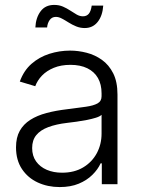

<svg xmlns="http://www.w3.org/2000/svg" viewBox="-20 -758 585 790"><path d="M225.6 11.7Q176.3 11.7 135.5 -7.1Q94.7 -25.9 70.3 -62.5Q45.9 -99.1 45.9 -151.9Q45.9 -192.4 61.3 -219.7Q76.7 -247.1 104.7 -264.9Q132.8 -282.7 171.4 -293Q210 -303.2 256.3 -308.6Q301.8 -314.5 333.3 -318.8Q364.7 -323.2 381.3 -332.5Q397.9 -341.8 397.9 -361.8V-374Q397.9 -410.6 383.1 -436.8Q368.2 -462.9 339.4 -477.1Q310.5 -491.2 270 -491.2Q231 -491.2 201.4 -479Q171.9 -466.8 152.8 -447Q133.8 -427.2 125 -403.3L61.5 -422.4Q77.6 -467.3 109.6 -495.4Q141.6 -523.4 183.1 -536.6Q224.6 -549.8 268.6 -549.8Q301.8 -549.8 336.2 -541Q370.6 -532.2 399.4 -511.7Q428.2 -491.2 445.8 -456.3Q463.4 -421.4 463.4 -369.1V0H398.9V-85.9H394Q382.8 -61 360.1 -38.6Q337.4 -16.1 304 -2.2Q270.5 11.7 225.6 11.7ZM235.4 -47.4Q285.6 -47.4 322 -69.1Q358.4 -90.8 378.2 -127.4Q397.9 -164.1 397.9 -208.5V-285.6Q391.1 -278.8 374.8 -273.7Q358.4 -268.6 337.4 -264.4Q316.4 -260.3 294.9 -257.3Q273.4 -254.4 256.3 -252.4Q210.9 -247.1 178.5 -234.9Q146 -222.7 129.2 -201.9Q112.3 -181.2 112.3 -148.9Q112.3 -116.7 128.4 -94Q144.5 -71.3 172.4 -59.3Q200.2 -47.4 235.4 -47.4ZM328.6 -642.6Q310.1 -642.6 293.5 -649.4Q276.9 -656.2 262.2 -665.5Q247.6 -674.8 234.6 -681.6Q221.7 -688.5 210 -688.5Q193.4 -688.5 184.3 -675.5Q175.3 -662.6 173.8 -645H125.5Q127.4 -685.1 147 -711.4Q166.5 -737.8 203.1 -737.8Q223.1 -737.8 239.3 -730.7Q255.4 -723.6 269 -714.6Q282.7 -705.6 295.4 -698.2Q308.1 -690.9 321.3 -690.9Q336.4 -690.9 345.2 -701.2Q354 -711.4 357.4 -734.9H404.8Q401.9 -692.9 381.8 -667.7Q361.8 -642.6 328.6 -642.6Z"/></svg>

Font: Inter 16pt Light
Style: Regular
Weight: 300
Version: Version 4.001;git-66647c0bb